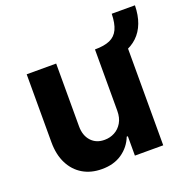

<svg xmlns="http://www.w3.org/2000/svg" viewBox="-123 -798 910 924"><g transform="rotate(-20 332.0 -336.5)"><path d="M449.7 -472.9 410.4 -545.9Q458.3 -545.9 487.4 -558.7Q516.4 -571.6 530.1 -601Q543.8 -630.4 544.9 -679.7H663.8Q662.9 -628.9 648.2 -590.2Q633.6 -551.6 606 -525.5Q578.4 -499.4 539.3 -486.1Q500.1 -472.9 449.7 -472.9ZM410.4 -232V-545.9H561.3V0H416.2V-99.2H410.4Q392 -51.6 349.4 -22.1Q306.7 7.3 245.3 6.8Q190.5 6.8 148.9 -17.7Q107.3 -42.3 84 -88.3Q60.7 -134.4 60.7 -198V-545.9H211.7V-224.6Q211.7 -177 237.6 -148.8Q263.5 -120.6 306.6 -121.1Q333.8 -121.1 357.3 -133.6Q380.9 -146.1 395.6 -170.8Q410.4 -195.6 410.4 -232Z"/></g></svg>

Font: Inter
Style: Regular
Weight: 400
Designer: Rasmus Andersson
Foundry: rsms
Version: Version 4.000;git-8c9346024